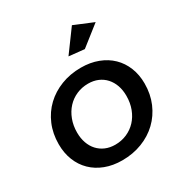

<svg xmlns="http://www.w3.org/2000/svg" viewBox="-175 -888 975 1024"><g transform="rotate(-30 312.5 -375.5)"><path d="M339 -535Q396.5 -535 443.2 -517.2Q490 -499.5 523 -467.5Q556 -435.5 574 -390.8Q592 -346 592 -292Q592 -227 568.8 -172.5Q545.5 -118 504.5 -78.8Q463.5 -39.5 407.2 -17.8Q351 4 285 4Q227.5 4 181 -13.8Q134.5 -31.5 101.5 -63.8Q68.5 -96 50.8 -140.8Q33 -185.5 33 -240Q33 -305 56 -359.2Q79 -413.5 120 -452.5Q161 -491.5 217 -513.2Q273 -535 339 -535ZM330 -442Q291.5 -442 258.2 -427.5Q225 -413 200.8 -386.8Q176.5 -360.5 162.8 -324.2Q149 -288 149 -245Q149 -210 159.2 -180.8Q169.5 -151.5 188.5 -130.8Q207.5 -110 234.2 -98.5Q261 -87 294 -87Q332.5 -87 365.8 -101.5Q399 -116 423.2 -142Q447.5 -168 461.2 -204.2Q475 -240.5 475 -284Q475 -319 464.8 -348Q454.5 -377 435.5 -398Q416.5 -419 389.8 -430.5Q363 -442 330 -442ZM411.5 -755 529.5 -706 407.5 -610 312.5 -620Z"/></g></svg>

Font: Argentum Sans
Style: Italic
Weight: 400
Italic angle: -11.3099°
Designer: Julieta Ulanovsky, Owen Earl, Rasmus Andersson, Cristiano Sobral
Foundry: The Argentum Sans Project Authors
Version: Version 3.131; ttfautohint (v1.8.4.7-5d5b-dirty)